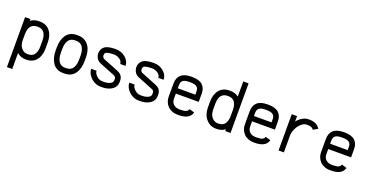

<svg xmlns="http://www.w3.org/2000/svg" viewBox="-32 -1491 4789 2486"><g transform="rotate(20 2362.0 -248.0)"><path d="M141.6 188H68.4V-500H141.6V-474.6Q188.5 -512.2 257.8 -512.2H267.6Q357.9 -512.2 407.2 -451.4Q456.5 -390.6 456.5 -291.5V-208.5Q456.5 -108.4 407.2 -48.1Q357.9 12.2 267.6 12.2H257.8Q191.9 12.2 141.6 -31.2ZM141.6 -208.5Q141.6 -142.1 175 -101.6Q208.5 -61 257.8 -61H267.6Q300.8 -61 324.5 -73.5Q348.1 -85.9 360.4 -108.2Q372.6 -130.4 377.9 -154.8Q383.3 -179.2 383.3 -208.5V-291.5Q383.3 -320.3 377.9 -344.7Q372.6 -369.1 360.4 -391.4Q348.1 -413.6 324.5 -426.3Q300.8 -439 267.6 -439H257.8Q231 -439 210.2 -430.2Q189.5 -421.4 176.8 -407.5Q164.1 -393.6 156 -373.8Q147.9 -354 144.8 -334Q141.6 -314 141.6 -291.5Z M797.4 -438.5H775.4Q749 -438.5 728.5 -428.5Q708 -418.5 695.6 -402.6Q683.1 -386.7 675 -364.7Q667 -342.8 664.1 -320.8Q661.1 -298.8 661.1 -273.9V-230Q661.1 -204.6 664.1 -181.9Q667 -159.2 675 -136.5Q683.1 -113.8 695.8 -97.7Q708.5 -81.5 729 -71.3Q749.5 -61 776.4 -61H795.9Q823.2 -61 844.5 -70.8Q865.7 -80.6 878.7 -96.7Q891.6 -112.8 899.7 -135.3Q907.7 -157.7 910.9 -180.4Q914.1 -203.1 914.1 -229.5V-274.4Q914.1 -305.7 908.7 -332.8Q903.3 -359.9 890.9 -384.8Q878.4 -409.7 854.5 -424.1Q830.6 -438.5 797.4 -438.5ZM987.3 -274.4V-229.5Q987.3 -121.1 938.5 -54.4Q889.6 12.2 795.9 12.2H776.4Q728.5 12.2 691.9 -6.8Q655.3 -25.9 632.8 -59.6Q610.4 -93.3 599.1 -136.2Q587.9 -179.2 587.9 -230V-273.9Q587.9 -324.2 599.4 -366.7Q610.8 -409.2 633.3 -441.9Q655.8 -474.6 692.1 -493.2Q728.5 -511.7 775.4 -511.7H797.4Q859.9 -511.7 903.6 -479.5Q947.3 -447.3 967.3 -394.8Q987.3 -342.3 987.3 -274.4Z M1433.1 -351.1Q1433.1 -387.2 1397.2 -413.1Q1361.3 -439 1317.4 -439H1307.6Q1277.8 -438.5 1256.6 -435.8Q1235.4 -433.1 1222.7 -429Q1210 -424.8 1202.9 -417.7Q1195.8 -410.6 1193.6 -403.3Q1191.4 -396 1191.4 -385.3V-379.4Q1192.9 -362.3 1201.9 -352.3Q1210.9 -342.3 1219.2 -339.4L1431.6 -254.4Q1506.3 -223.6 1506.3 -147V-124.5Q1506.3 -64 1452.6 -25.9Q1398.9 12.2 1317.4 12.2H1290.5Q1244.1 12.2 1200.2 -13.4Q1156.2 -39.1 1128.9 -80.3Q1101.6 -121.6 1101.6 -164.6H1174.8Q1174.8 -130.4 1211.4 -95.7Q1248 -61 1290.5 -61H1317.4Q1363.3 -61 1398.2 -78.1Q1433.1 -95.2 1433.1 -124.5V-147Q1433.1 -158.7 1427.7 -167.5Q1422.4 -176.3 1417.2 -179.4Q1412.1 -182.6 1404.3 -186L1192.9 -271Q1171.9 -279.3 1156.2 -294.2Q1140.6 -309.1 1132.8 -325.2Q1125 -341.3 1121.6 -355Q1118.2 -368.7 1118.2 -379.4V-385.3Q1118.2 -444.3 1164.6 -480.5Q1204.1 -510.7 1307.6 -512.2H1317.4Q1393.6 -512.2 1450 -463.9Q1506.3 -415.5 1506.3 -351.1Z M1958 -351.1Q1958 -387.2 1922.1 -413.1Q1886.2 -439 1842.3 -439H1832.5Q1802.7 -438.5 1781.5 -435.8Q1760.3 -433.1 1747.6 -429Q1734.9 -424.8 1727.8 -417.7Q1720.7 -410.6 1718.5 -403.3Q1716.3 -396 1716.3 -385.3V-379.4Q1717.8 -362.3 1726.8 -352.3Q1735.8 -342.3 1744.1 -339.4L1956.5 -254.4Q2031.2 -223.6 2031.2 -147V-124.5Q2031.2 -64 1977.5 -25.9Q1923.8 12.2 1842.3 12.2H1815.4Q1769 12.2 1725.1 -13.4Q1681.2 -39.1 1653.8 -80.3Q1626.5 -121.6 1626.5 -164.6H1699.7Q1699.7 -130.4 1736.3 -95.7Q1772.9 -61 1815.4 -61H1842.3Q1888.2 -61 1923.1 -78.1Q1958 -95.2 1958 -124.5V-147Q1958 -158.7 1952.6 -167.5Q1947.3 -176.3 1942.1 -179.4Q1937 -182.6 1929.2 -186L1717.8 -271Q1696.8 -279.3 1681.2 -294.2Q1665.5 -309.1 1657.7 -325.2Q1649.9 -341.3 1646.5 -355Q1643.1 -368.7 1643.1 -379.4V-385.3Q1643.1 -444.3 1689.5 -480.5Q1729 -510.7 1832.5 -512.2H1842.3Q1918.5 -512.2 1974.9 -463.9Q2031.2 -415.5 2031.2 -351.1Z M2482.9 -310.5V-351.1Q2482.9 -372.6 2478.3 -387.5Q2473.6 -402.3 2461.4 -414.6Q2449.2 -426.8 2425.8 -432.9Q2402.3 -439 2367.2 -439H2357.4Q2321.8 -439 2298.3 -432.9Q2274.9 -426.8 2262.7 -414.6Q2250.5 -402.3 2245.8 -387.5Q2241.2 -372.6 2241.2 -351.1V-310.5ZM2241.2 -237.3V-164.6Q2241.2 -120.6 2271.2 -90.8Q2301.3 -61 2357.4 -61H2367.2Q2421.4 -61 2445.8 -73Q2470.2 -85 2477.5 -109.4L2547.9 -87.9Q2538.6 -57.1 2519.5 -36.4Q2500.5 -15.6 2474.4 -5.6Q2448.2 4.4 2423.1 8.3Q2397.9 12.2 2367.2 12.2H2357.4Q2312.5 12.2 2275.6 -2.7Q2238.8 -17.6 2215.8 -42.5Q2192.9 -67.4 2180.4 -98.9Q2168 -130.4 2168 -164.6V-351.1Q2168 -427.2 2213.9 -469.7Q2259.8 -512.2 2357.4 -512.2H2367.2Q2464.8 -512.2 2510.5 -469.7Q2556.2 -427.2 2556.2 -351.1V-237.3Z M2882.3 -512.2H2892.1Q2961.4 -512.2 3007.8 -475.1V-683.6H3081.1V0H3007.8V-24.9Q2961.4 12.2 2892.1 12.2H2882.3Q2801.3 12.2 2747.1 -50.3Q2692.9 -112.8 2692.9 -208.5V-291.5Q2692.9 -391.1 2742.4 -451.7Q2792 -512.2 2882.3 -512.2ZM2766.1 -291.5V-208.5Q2766.1 -142.1 2799.6 -101.6Q2833 -61 2882.3 -61H2892.1Q2925.3 -61 2949 -73.5Q2972.7 -85.9 2984.9 -108.2Q2997.1 -130.4 3002.4 -154.8Q3007.8 -179.2 3007.8 -208.5V-291.5Q3007.8 -320.3 3002.4 -344.7Q2997.1 -369.1 2984.9 -391.4Q2972.7 -413.6 2949 -426.3Q2925.3 -439 2892.1 -439H2882.3Q2855.5 -439 2834.7 -430.2Q2814 -421.4 2801.3 -407.5Q2788.6 -393.6 2780.5 -373.8Q2772.5 -354 2769.3 -334Q2766.1 -314 2766.1 -291.5Z M3532.7 -310.5V-351.1Q3532.7 -372.6 3528.1 -387.5Q3523.4 -402.3 3511.2 -414.6Q3499 -426.8 3475.6 -432.9Q3452.1 -439 3417 -439H3407.2Q3371.6 -439 3348.1 -432.9Q3324.7 -426.8 3312.5 -414.6Q3300.3 -402.3 3295.7 -387.5Q3291 -372.6 3291 -351.1V-310.5ZM3291 -237.3V-164.6Q3291 -120.6 3321 -90.8Q3351.1 -61 3407.2 -61H3417Q3471.2 -61 3495.6 -73Q3520 -85 3527.3 -109.4L3597.7 -87.9Q3588.4 -57.1 3569.3 -36.4Q3550.3 -15.6 3524.2 -5.6Q3498 4.4 3472.9 8.3Q3447.8 12.2 3417 12.2H3407.2Q3362.3 12.2 3325.4 -2.7Q3288.6 -17.6 3265.6 -42.5Q3242.7 -67.4 3230.2 -98.9Q3217.8 -130.4 3217.8 -164.6V-351.1Q3217.8 -427.2 3263.7 -469.7Q3309.6 -512.2 3407.2 -512.2H3417Q3514.6 -512.2 3560.3 -469.7Q3606 -427.2 3606 -351.1V-237.3Z M3981.4 -439H3971.7Q3934.6 -439 3897.9 -406.5Q3861.3 -374 3838.6 -325Q3815.9 -275.9 3815.9 -229.5V0H3742.7V-500H3815.9V-425.8Q3848.1 -465.8 3888.2 -489Q3928.2 -512.2 3971.7 -512.2H3981.4Q4087.9 -512.2 4129.9 -439L4066.4 -403.8Q4056.2 -421.9 4036.6 -430.4Q4017.1 -439 3981.4 -439Z M4582.5 -310.5V-351.1Q4582.5 -372.6 4577.9 -387.5Q4573.2 -402.3 4561 -414.6Q4548.8 -426.8 4525.4 -432.9Q4502 -439 4466.8 -439H4457Q4421.4 -439 4397.9 -432.9Q4374.5 -426.8 4362.3 -414.6Q4350.1 -402.3 4345.5 -387.5Q4340.8 -372.6 4340.8 -351.1V-310.5ZM4340.8 -237.3V-164.6Q4340.8 -120.6 4370.8 -90.8Q4400.9 -61 4457 -61H4466.8Q4521 -61 4545.4 -73Q4569.8 -85 4577.1 -109.4L4647.5 -87.9Q4638.2 -57.1 4619.1 -36.4Q4600.1 -15.6 4574 -5.6Q4547.9 4.4 4522.7 8.3Q4497.6 12.2 4466.8 12.2H4457Q4412.1 12.2 4375.2 -2.7Q4338.4 -17.6 4315.4 -42.5Q4292.5 -67.4 4280 -98.9Q4267.6 -130.4 4267.6 -164.6V-351.1Q4267.6 -427.2 4313.5 -469.7Q4359.4 -512.2 4457 -512.2H4466.8Q4564.5 -512.2 4610.1 -469.7Q4655.8 -427.2 4655.8 -351.1V-237.3Z"/></g></svg>

Font: Anka/Coder Condensed
Style: Regular
Weight: 400
Width: 4
Monospace: yes
Version: Version 1.100